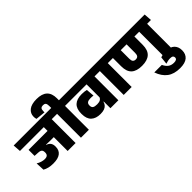

<svg xmlns="http://www.w3.org/2000/svg" viewBox="-67 -1758 2939 2939"><g transform="rotate(-45 1402.0 -289.0)"><path d="M672 -559.5H500V0H672ZM476 -516.5H754.5L746 -643.5H467.5ZM704.5 -516.5 696 -643.5H-25L-16 -516.5ZM555 -435H89V-305L276 -304.5L425 -300H555ZM333.5 -340H89V-305L163 -301Q193 -299.5 210 -291.8Q227 -284 233.8 -269.2Q240.5 -254.5 240.5 -232V-226.5Q240.5 -192.5 222.8 -175.8Q205 -159 167 -159Q131.5 -159 96.8 -170.2Q62 -181.5 29.5 -201.5L36 -59.5Q69 -40 112.8 -29.2Q156.5 -18.5 210.5 -18.5Q315.5 -18.5 366.5 -58.8Q417.5 -99 417.5 -175V-182.5Q417.5 -227 397.2 -255.8Q377 -284.5 333.5 -298Z M959.5 0V-559.5H787.5V0ZM1042 -516.5 1033 -643.5H705L713.5 -516.5ZM724.5 -899.5Q613.5 -899.5 557.8 -855.2Q502 -811 502 -740Q502 -726 503.8 -712.5Q505.5 -699 510 -685L667.5 -668.5V-696.5Q667.5 -732.5 682.2 -747.8Q697 -763 728.5 -763Q758.5 -763 773.2 -747Q788 -731 788 -689V-626.5H954.5V-687.5Q954.5 -793.5 897.2 -846.5Q840 -899.5 724.5 -899.5Z M1598 -559.5H1426V0H1598ZM1402 -516.5H1680.5L1672 -643.5H1393.5ZM1001 -516.5H1630.5L1622 -643.5H992.5ZM1051.5 -247Q1051.5 -144.5 1105.2 -94Q1159 -43.5 1257 -43.5Q1306 -43.5 1339.2 -55.2Q1372.5 -67 1392.2 -89.8Q1412 -112.5 1420 -144.5H1437.5L1429 -245Q1421.5 -216.5 1396.8 -200.8Q1372 -185 1325 -185Q1274 -185 1251.2 -200.5Q1228.5 -216 1228.5 -252.5V-257Q1228.5 -292.5 1250.5 -308.5Q1272.5 -324.5 1319 -324.5Q1336 -324.5 1351 -323.5Q1366 -322.5 1379.5 -320L1368.5 -453Q1345.5 -458.5 1320.8 -461.2Q1296 -464 1266 -464Q1160.5 -464 1106 -413.2Q1051.5 -362.5 1051.5 -258Z M1885.5 0V-559.5H1713.5V0ZM1968 -516.5 1959 -643.5H1631L1639.5 -516.5Z M2737 -559.5H2565V0H2737ZM2541 -516.5H2819.5L2810.5 -643.5H2532ZM1926 -516.5H2819.5L2810.5 -643.5H1917.5ZM2228.5 -115.5Q2345 -115.5 2403.2 -169.2Q2461.5 -223 2461.5 -337.5V-560H2292V-332Q2292 -290.5 2276.5 -271.8Q2261 -253 2228.5 -253Q2196.5 -253 2181 -271.8Q2165.5 -290.5 2165.5 -332V-560H1996V-337.5Q1996 -223 2053.8 -169.2Q2111.5 -115.5 2228.5 -115.5Z M2451 87.5H2288Q2328.5 203.5 2407.8 262.8Q2487 322 2615.5 322Q2725 322 2777.2 276.8Q2829.5 231.5 2829.5 152V146.5Q2829.5 72.5 2783.8 27Q2738 -18.5 2645 -18.5Q2609.5 -18.5 2580.8 -13.8Q2552 -9 2526.5 0.5L2513.5 124Q2538 115.5 2562 110.5Q2586 105.5 2611 105.5Q2646.5 105.5 2661 117.2Q2675.5 129 2675.5 148.5V151Q2675.5 173.5 2659 185Q2642.5 196.5 2607.5 196.5Q2550.5 196.5 2513.5 169.2Q2476.5 142 2451 87.5Z"/></g></svg>

Font: Anek Devanagari ExtraBold
Style: Regular
Weight: 800
Designer: Kailash Malviya (Devanagari) & Yesha Goshar (Latin)
Foundry: Ek Type
Version: Version 1.003